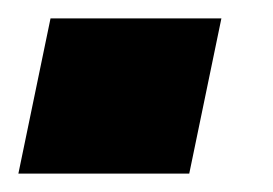

<svg xmlns="http://www.w3.org/2000/svg" viewBox="-61 -189 297 209"><path d="M-41 0 -6 -169H180L145 0Z"/></svg>

Font: Kanit Black
Style: Italic
Weight: 900
Italic angle: -12°
Designer: Katatrad Team
Foundry: CadsonDemak
Version: Version 2.000; ttfautohint (v1.8.3)